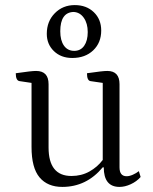

<svg xmlns="http://www.w3.org/2000/svg" viewBox="-20 -723 603 755"><path d="M225 12Q167 12 135.5 -25.5Q104 -63 104 -145V-397L57 -404Q42 -406 42 -435Q77 -440 94.5 -442Q112 -444 122 -444Q171 -444 171 -392V-143Q171 -31 261 -31Q300 -31 331.5 -48.5Q363 -66 384 -94V-397L336 -404Q322 -406 322 -435Q357 -440 374.5 -442Q392 -444 402 -444Q450 -444 450 -392V-65Q450 -30 478 -30Q489 -30 502.5 -36Q516 -42 526 -50L533 -27Q517 -9 494 1.5Q471 12 450 12Q388 12 388 -65H384Q320 12 225 12ZM264 -495Q220 -495 192 -522Q164 -549 164 -590Q164 -639 195.5 -671Q227 -703 274 -703Q320 -703 349 -675Q378 -647 378 -603Q378 -555 346.5 -525Q315 -495 264 -495ZM272 -523Q297 -523 311 -543Q325 -563 325 -597Q325 -631 309.5 -653Q294 -675 269 -676Q217 -674 217 -600Q217 -564 231.5 -543.5Q246 -523 272 -523Z"/></svg>

Font: Petrona Light
Style: Regular
Weight: 300
Designer: Ringo R. Seeber
Foundry: Ringo R. Seeber
Version: Version 2.001; ttfautohint (v1.8.3)